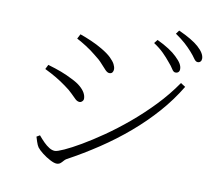

<svg xmlns="http://www.w3.org/2000/svg" viewBox="-85 -897 1170 1006"><g transform="rotate(10 500.0 -394.0)"><path d="M808 -573Q797 -573 788 -588Q779 -603 762 -622Q746 -642 724.5 -663.5Q703 -685 671 -706L686 -725Q722 -708 749 -690.5Q776 -673 792 -657Q812 -638 820.5 -623.5Q829 -609 829 -595Q829 -584 823 -578.5Q817 -573 808 -573ZM277 5Q264 5 242 -6.5Q220 -18 200 -33.5Q180 -49 170 -62Q163 -72 157 -90.5Q151 -109 149 -116L166 -126Q181 -108 196 -93Q211 -78 226.5 -68.5Q242 -59 257 -59Q269 -59 304.5 -75Q340 -91 390.5 -120.5Q441 -150 501 -191.5Q561 -233 623 -285Q685 -337 742.5 -397Q800 -457 846 -524L871 -508Q826 -433 766.5 -365.5Q707 -298 636 -237.5Q565 -177 486 -124.5Q407 -72 324 -27Q317 -23 310.5 -15Q304 -7 296.5 -1Q289 5 277 5ZM340 -334Q328 -334 317 -344Q306 -354 290.5 -370Q275 -386 248 -405Q222 -424 195 -440Q168 -456 133 -473L145 -497Q186 -485 216.5 -473.5Q247 -462 278 -446Q307 -432 325 -416.5Q343 -401 351.5 -385.5Q360 -370 360 -355Q360 -349 357 -344.5Q354 -340 349.5 -337Q345 -334 340 -334ZM467 -510Q457 -510 445.5 -521.5Q434 -533 417.5 -552Q401 -571 374 -591Q350 -611 320 -630Q290 -649 270 -659L283 -684Q312 -674 344 -660Q376 -646 403 -630Q437 -610 455 -592.5Q473 -575 480.5 -560.5Q488 -546 488 -534Q488 -524 483 -517Q478 -510 467 -510ZM913 -647Q902 -647 892 -662Q882 -677 865 -696Q847 -716 827 -734Q807 -752 775 -774L789 -793Q825 -777 852 -761Q879 -745 896 -730Q933 -697 933 -669Q933 -659 927.5 -653Q922 -647 913 -647Z"/></g></svg>

Font: Noto Serif SC ExtraLight
Style: Regular
Weight: 200
Designer: Ryoko NISHIZUKA 西塚涼子 (kana & ideographs); Frank Grießhammer (Latin, Greek & Cyrillic); Wenlong ZHANG 张文龙 (bopomofo); San
Foundry: Adobe
Version: Version 2.002-H1;hotconv 1.1.0;makeotfexe 2.6.0